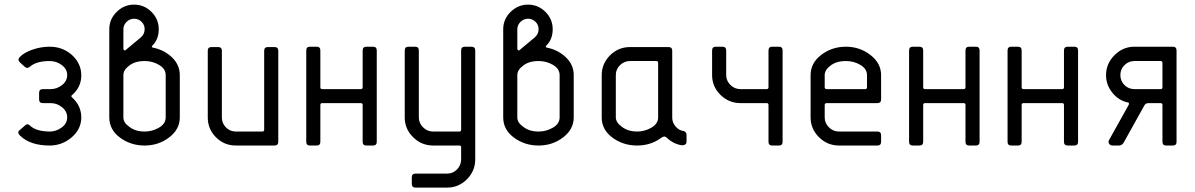

<svg xmlns="http://www.w3.org/2000/svg" viewBox="-20 -645 5297 851"><path d="M169.9 -250H204.6Q232.4 -250 255.1 -268.1Q277.8 -286.1 277.8 -312.3Q277.8 -338.4 254.2 -356.4Q230.5 -374.5 200.2 -374.5Q140.1 -374.5 111.8 -348.6Q99.6 -339.4 90.3 -348.6L68.4 -368.2Q62 -374.5 62 -380.6Q62 -386.7 68.4 -393.1Q87.9 -412.6 124.8 -425.3Q161.6 -438 200.2 -438Q256.3 -438 297.9 -402.3Q340.3 -363.8 340.3 -311Q340.3 -258.3 298.8 -223.1Q293.5 -219.2 298.8 -213.9Q340.3 -176.8 340.3 -124.8Q340.3 -72.8 297.9 -36.4Q255.4 0 200.2 0Q113.3 0 68.4 -44.4Q53.7 -59.1 68.4 -69.3L90.3 -88.4Q96.7 -94.7 102.5 -94.2Q106.4 -94.2 111.8 -89.4Q138.7 -62.5 200.2 -62Q229 -62 253.4 -79.8Q277.8 -97.7 277.8 -124.5Q277.8 -151.4 255.1 -169.7Q232.4 -188 204.6 -188H169.9Q153.3 -188 153.3 -204.6V-233.4Q153.3 -250 169.9 -250Z M574.7 -562Q555.2 -562 541 -548.1Q526.9 -534.2 526.9 -515.6V-428.2Q526.9 -425.3 530.5 -422.6Q534.2 -419.9 537.1 -423.3L604.5 -479.5Q621.1 -494.1 621.1 -515.6Q621.1 -535.2 607.2 -548.6Q593.3 -562 574.7 -562ZM776.9 -312V-124.5Q776.9 -71.8 729.7 -35.9Q682.6 0 621.1 0Q559.1 0 511.7 -35.2Q464.4 -70.3 464.4 -124.5V-515.6Q464.4 -560.1 497.1 -592.3Q529.8 -624.5 574.5 -624.5Q619.1 -624.5 651.4 -592.3Q683.6 -560.1 683.6 -515.6Q683.6 -471.2 656.2 -443.8Q647.9 -435.5 659.7 -433.6Q708.5 -423.3 742.7 -390.4Q776.9 -357.4 776.9 -312ZM714.4 -124.5V-312Q714.4 -339.8 685.3 -357.2Q656.2 -374.5 621.1 -374.5Q577.6 -374.5 551.8 -353.5Q526.9 -335 526.9 -312V-124.5Q526.9 -101.6 551.8 -84Q578.6 -62 621.1 -62Q655.3 -62 684.8 -79.3Q714.4 -96.7 714.4 -124.5Z M900.9 -124.5V-419.9Q900.9 -436.5 917.5 -436.5H946.8Q963.4 -436.5 963.4 -419.9V-124.5Q963.4 -98.6 981.4 -80.3Q999.5 -62 1025.4 -62H1142.6Q1150.9 -62 1150.9 -70.3V-419.9Q1150.9 -436.5 1167.5 -436.5H1196.8Q1213.4 -436.5 1213.4 -419.9V-16.6Q1213.4 0 1196.8 0H1025.4Q973.6 0 937.3 -36.4Q900.9 -72.8 900.9 -124.5Z M1649.9 -421.4V-16.6Q1649.9 0 1633.3 0H1604Q1587.4 0 1587.4 -16.6V-179.7Q1587.4 -188 1579.1 -188H1408.2Q1399.9 -188 1399.9 -179.7V-16.6Q1399.9 0 1383.3 0H1354Q1337.4 0 1337.4 -16.6V-421.4Q1337.4 -438 1354 -438H1383.3Q1399.9 -438 1399.9 -421.4V-258.3Q1399.9 -250 1408.2 -250H1579.1Q1587.4 -250 1587.4 -258.3V-421.4Q1587.4 -438 1604 -438H1633.3Q1649.9 -438 1649.9 -421.4Z M2086.4 -421.4V61Q2086.4 112.8 2049.6 149.7Q2012.7 186.5 1961.9 186.5H1821.8Q1805.2 186.5 1805.2 169.9V141.1Q1805.2 124.5 1821.8 124.5H1961.9Q1987.8 124.5 2005.9 105.7Q2023.9 86.9 2023.9 61V7.3Q2023.9 0 2015.6 0H1899.9Q1848.1 0 1811 -36.9Q1773.9 -73.7 1773.9 -124.5V-421.4Q1773.9 -438 1790.5 -438H1819.8Q1836.4 -438 1836.4 -421.4V-124.5Q1836.4 -99.6 1855 -80.8Q1873.5 -62 1899.9 -62H2015.6Q2023.9 -62 2023.9 -70.3V-421.4Q2023.9 -438 2040.5 -438H2069.8Q2086.4 -438 2086.4 -421.4Z M2320.8 -562Q2301.3 -562 2287.1 -548.1Q2272.9 -534.2 2272.9 -515.6V-428.2Q2272.9 -425.3 2276.6 -422.6Q2280.3 -419.9 2283.2 -423.3L2350.6 -479.5Q2367.2 -494.1 2367.2 -515.6Q2367.2 -535.2 2353.3 -548.6Q2339.4 -562 2320.8 -562ZM2522.9 -312V-124.5Q2522.9 -71.8 2475.8 -35.9Q2428.7 0 2367.2 0Q2305.2 0 2257.8 -35.2Q2210.4 -70.3 2210.4 -124.5V-515.6Q2210.4 -560.1 2243.2 -592.3Q2275.9 -624.5 2320.6 -624.5Q2365.2 -624.5 2397.5 -592.3Q2429.7 -560.1 2429.7 -515.6Q2429.7 -471.2 2402.3 -443.8Q2394 -435.5 2405.8 -433.6Q2454.6 -423.3 2488.8 -390.4Q2522.9 -357.4 2522.9 -312ZM2460.4 -124.5V-312Q2460.4 -339.8 2431.4 -357.2Q2402.3 -374.5 2367.2 -374.5Q2323.7 -374.5 2297.9 -353.5Q2272.9 -335 2272.9 -312V-124.5Q2272.9 -101.6 2297.9 -84Q2324.7 -62 2367.2 -62Q2401.4 -62 2430.9 -79.3Q2460.4 -96.7 2460.4 -124.5Z M2959.5 -419.9V-122.6Q2959.5 -102.1 2974.6 -84.2Q2989.7 -66.4 3009.3 -64.5Q3022.9 -60.5 3022.9 -47.9V-17.6Q3022.9 -1 3002.9 -1Q2964.4 -6.3 2933.6 -36.1Q2925.3 -44.4 2910.6 -34.2Q2865.2 0 2803.7 0Q2741.7 0 2694.3 -35.2Q2647 -70.3 2647 -124.5V-312Q2647 -362.8 2683.8 -399.7Q2720.7 -436.5 2772.9 -436.5H2942.9Q2959.5 -436.5 2959.5 -419.9ZM2897 -124.5V-366.2Q2897 -374.5 2888.7 -374.5H2772.9Q2747.1 -374.5 2728.3 -356.4Q2709.5 -338.4 2709.5 -312V-124.5Q2709.5 -102.5 2737.1 -82.3Q2764.6 -62 2803.7 -62Q2837.9 -62 2867.4 -79.3Q2897 -96.7 2897 -124.5Z M3448.7 -421.4V-16.6Q3448.7 0 3432.1 0H3402.8Q3386.2 0 3386.2 -16.6V-179.7Q3386.2 -188 3377.9 -188H3262.2Q3210.4 -188 3173.3 -224.6Q3136.2 -261.2 3136.2 -312V-421.4Q3136.2 -438 3152.8 -438H3182.1Q3198.7 -438 3198.7 -421.4V-312Q3198.7 -287.1 3217.3 -268.6Q3235.8 -250 3262.2 -250H3377.9Q3386.2 -250 3386.2 -258.3V-421.4Q3386.2 -438 3402.8 -438H3432.1Q3448.7 -438 3448.7 -421.4Z M3644.5 -250H3814.5Q3822.8 -250 3822.8 -258.3V-312Q3822.8 -339.8 3793.7 -357.2Q3764.6 -374.5 3729.5 -374.5Q3686 -374.5 3660.2 -353.5Q3635.3 -335 3635.3 -312V-258.3Q3635.3 -250 3644.5 -250ZM3885.3 -312V-204.6Q3885.3 -188 3868.7 -188H3644.5Q3635.3 -188 3635.3 -179.7V-124.5Q3635.3 -99.6 3653.8 -80.8Q3672.4 -62 3698.7 -62H3868.7Q3885.3 -62 3885.3 -45.4V-16.6Q3885.3 0 3868.7 0H3698.7Q3647 0 3609.9 -36.9Q3572.8 -73.7 3572.8 -124.5V-312Q3572.8 -365.7 3620.1 -401.9Q3667.5 -438 3729.5 -438Q3790.5 -438 3837.9 -401.4Q3885.3 -364.7 3885.3 -312Z M4321.8 -421.4V-16.6Q4321.8 0 4305.2 0H4275.9Q4259.3 0 4259.3 -16.6V-179.7Q4259.3 -188 4251 -188H4080.1Q4071.8 -188 4071.8 -179.7V-16.6Q4071.8 0 4055.2 0H4025.9Q4009.3 0 4009.3 -16.6V-421.4Q4009.3 -438 4025.9 -438H4055.2Q4071.8 -438 4071.8 -421.4V-258.3Q4071.8 -250 4080.1 -250H4251Q4259.3 -250 4259.3 -258.3V-421.4Q4259.3 -438 4275.9 -438H4305.2Q4321.8 -438 4321.8 -421.4Z M4758.3 -421.4V-16.6Q4758.3 0 4741.7 0H4712.4Q4695.8 0 4695.8 -16.6V-179.7Q4695.8 -188 4687.5 -188H4516.6Q4508.3 -188 4508.3 -179.7V-16.6Q4508.3 0 4491.7 0H4462.4Q4445.8 0 4445.8 -16.6V-421.4Q4445.8 -438 4462.4 -438H4491.7Q4508.3 -438 4508.3 -421.4V-258.3Q4508.3 -250 4516.6 -250H4687.5Q4695.8 -250 4695.8 -258.3V-421.4Q4695.8 -438 4712.4 -438H4741.7Q4758.3 -438 4758.3 -421.4Z M5194.8 -421.4V-16.6Q5194.8 0 5178.2 0H5148.9Q5132.3 0 5132.3 -16.6V-179.7Q5132.3 -188 5124 -188H5070.3Q5056.6 -188 5050.8 -175.3L4959.5 -11.2Q4951.2 0 4939.5 0H4910.6Q4901.4 0 4896 -7.8Q4890.6 -15.6 4896 -24.9L4983.4 -181.6Q4985.4 -190.9 4979 -190.9Q4938.5 -199.2 4910.4 -233.9Q4882.3 -268.6 4882.3 -312Q4882.3 -362.8 4919.7 -400.4Q4957 -438 5008.3 -438H5178.2Q5194.8 -438 5194.8 -421.4ZM5132.3 -258.3V-366.2Q5132.3 -374.5 5124 -374.5H5008.3Q4982.4 -374.5 4964.1 -356.4Q4945.8 -338.4 4945.8 -312.3Q4945.8 -286.1 4963.9 -268.1Q4981.9 -250 5008.3 -250H5124Q5132.3 -250 5132.3 -258.3Z"/></svg>

Font: GOSTRUS
Style: type_B
Weight: 400
Designer: Юрий и Татьяна Кривогуз
Version: Version 02.00